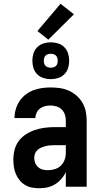

<svg xmlns="http://www.w3.org/2000/svg" viewBox="-20 -993 540 1021"><path d="M189 8Q169 8 150 4.5Q131 1 114 -9Q97 -19 84.5 -34.5Q72 -50 64.5 -67.5Q57 -85 54 -104.5Q51 -124 51 -143Q51 -170 57.5 -196Q64 -222 79.5 -243Q95 -264 117.5 -278.5Q140 -293 165 -301.5Q190 -310 216.5 -313.5Q243 -317 269 -317H330V-351Q330 -368 325 -383.5Q320 -399 308.5 -410.5Q297 -422 281 -427Q265 -432 248 -432Q234 -432 219.5 -428.5Q205 -425 193 -416Q181 -407 174.5 -393Q168 -379 168 -365H57Q57 -388 63.5 -411Q70 -434 83 -454Q96 -474 115 -489Q134 -504 156 -512.5Q178 -521 201.5 -524.5Q225 -528 248 -528Q273 -528 298 -524.5Q323 -521 345.5 -511Q368 -501 387 -484.5Q406 -468 418.5 -446.5Q431 -425 436 -400.5Q441 -376 441 -351V0H330V-78Q325 -68 323.5 -65.5Q322 -63 319 -58.5Q316 -54 312.5 -49.5Q309 -45 305.5 -41Q302 -37 298 -33Q294 -29 290 -25.5Q286 -22 281.5 -19Q277 -16 272.5 -13Q268 -10 263 -7.5Q258 -5 253 -3Q248 -1 242.5 0.5Q237 2 232 3.5Q227 5 221.5 5.5Q216 6 210.5 6.5Q205 7 199.5 7.5Q194 8 189 8ZM234 -88Q253 -88 271.5 -93.5Q290 -99 303.5 -112Q317 -125 323.5 -143Q330 -161 330 -180V-221H269Q257 -221 245.5 -220Q234 -219 222.5 -216Q211 -213 200 -208.5Q189 -204 180 -196Q171 -188 166.5 -177Q162 -166 162 -154Q162 -140 167 -127Q172 -114 182.5 -104.5Q193 -95 206.5 -91.5Q220 -88 234 -88ZM250 -572Q230 -572 211 -578Q192 -584 178 -598Q164 -612 158 -631Q152 -650 152 -670Q152 -690 158 -709Q164 -728 178 -742Q192 -756 211 -762Q230 -768 250 -768Q270 -768 289 -762Q308 -756 322 -742Q336 -728 342 -709Q348 -690 348 -670Q348 -650 342 -631Q336 -612 322 -598Q308 -584 289 -578Q270 -572 250 -572ZM250 -633Q257 -633 264.5 -635Q272 -637 277.5 -642.5Q283 -648 285 -655.5Q287 -663 287 -670Q287 -677 285 -684.5Q283 -692 277.5 -697.5Q272 -703 264.5 -705Q257 -707 250 -707Q243 -707 235.5 -705Q228 -703 222.5 -697.5Q217 -692 215 -684.5Q213 -677 213 -670Q213 -663 215 -655.5Q217 -648 222.5 -642.5Q228 -637 235.5 -635Q243 -633 250 -633ZM237 -782 179 -828 302 -973 373 -917Z"/></svg>

Font: Iosevka Curly
Style: Bold
Weight: 700
Monospace: yes
Designer: Belleve Invis
Foundry: Belleve Invis
Version: Version 22.1.2; ttfautohint (v1.8.4)